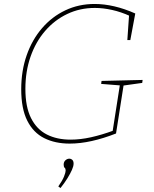

<svg xmlns="http://www.w3.org/2000/svg" viewBox="-20 -718 778 968"><path d="M331 6Q258 6 203 -21.5Q148 -49 117.5 -109.5Q87 -170 87 -268Q87 -361 114.5 -439.5Q142 -518 192 -576Q242 -634 309.5 -666Q377 -698 457 -698Q505 -698 556.5 -686Q608 -674 662 -650L637 -516H622L631 -646L636 -637Q590 -658 544.5 -668Q499 -678 458 -678Q383 -678 319 -647.5Q255 -617 207.5 -562Q160 -507 134 -432.5Q108 -358 108 -270Q108 -179 136.5 -122.5Q165 -66 216 -40Q267 -14 336 -14Q385 -14 439 -26Q493 -38 553 -60L547 -51L585 -294L591 -287L490 -295L492 -310L699 -315L697 -300L597 -286L604 -294L565 -45Q501 -20 442.5 -7Q384 6 331 6ZM285 230 274 222Q295 192 303 171.5Q311 151 311 142Q311 132 306 128Q301 124 301 112Q301 98 310 90Q319 82 329 82Q338 82 344.5 88Q351 94 351 107Q351 120 342.5 139Q334 158 319.5 181.5Q305 205 285 230Z"/></svg>

Font: Bitter Thin
Style: Italic
Weight: 100
Italic angle: -9°
Designer: Sol Matas, and Bitter project Authors
Foundry: Sol Matas
Version: Version 2.002